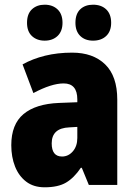

<svg xmlns="http://www.w3.org/2000/svg" viewBox="-20 -787 573 817"><path d="M287 -563Q376 -563 427.5 -513Q479 -463 479 -363V0H358L328 -73H324Q295 -30 261 -10Q227 10 170 10Q123 10 91.5 -14Q60 -38 44 -78.5Q28 -119 28 -169Q28 -258 80 -301.5Q132 -345 231 -349L309 -352V-364Q309 -432 251 -432Q199 -432 122 -391L76 -513Q119 -537 172 -550Q225 -563 287 -563ZM275 -245Q200 -242 200 -177Q200 -121 244 -121Q271 -121 290 -143Q309 -165 309 -200V-247ZM95 -690Q95 -728 116 -747.5Q137 -767 170 -767Q204 -767 225 -747Q246 -727 246 -690Q246 -654 225 -634Q204 -614 170 -614Q137 -614 116 -633.5Q95 -653 95 -690ZM301 -690Q301 -728 321.5 -747.5Q342 -767 376 -767Q411 -767 432 -747Q453 -727 453 -690Q453 -654 432 -634Q411 -614 376 -614Q342 -614 321.5 -634Q301 -654 301 -690Z"/></svg>

Font: Noto Sans Gujarati Condensed Black
Style: Regular
Weight: 900
Width: 3
Designer: Jelle Bosma - Monotype Design Team, Universal Thirst
Foundry: Monotype Imaging Inc.
Version: Version 2.106; ttfautohint (v1.8.4.7-5d5b)